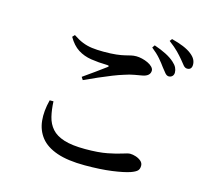

<svg xmlns="http://www.w3.org/2000/svg" viewBox="-117 -965 1235 1129"><g transform="rotate(15 500.0 -401.0)"><path d="M831 -609Q819 -610 809 -622Q799 -634 785 -652Q771 -672 750 -696.5Q729 -721 695 -748L706 -764Q747 -750 778.5 -734Q810 -718 831 -699Q848 -684 855 -669.5Q862 -655 862 -640Q862 -626 853.5 -617.5Q845 -609 831 -609ZM491 24Q387 24 320.5 1Q254 -22 220.5 -64.5Q187 -107 181 -164.5Q175 -222 193 -292H216Q218 -242 228 -200.5Q238 -159 264 -129.5Q290 -100 339 -84.5Q388 -69 468 -69Q549 -69 602.5 -79.5Q656 -90 687.5 -100.5Q719 -111 732 -111Q748 -111 766.5 -105Q785 -99 798.5 -87.5Q812 -76 812 -59Q812 -39 801.5 -28.5Q791 -18 763 -8Q725 5 655 14.5Q585 24 491 24ZM339 -474Q372 -497 409.5 -524Q447 -551 471 -569Q484 -579 466 -580Q412 -581 367 -588Q322 -595 286.5 -617.5Q251 -640 224 -687L237 -701Q268 -680 295.5 -669Q323 -658 353.5 -654Q384 -650 424 -650Q471 -650 501.5 -653.5Q532 -657 552 -662Q572 -667 587 -670.5Q602 -674 619 -674Q635 -674 654 -669.5Q673 -665 690 -657Q707 -649 717.5 -638Q728 -627 728 -616Q728 -583 683 -574Q661 -570 634.5 -565.5Q608 -561 576 -550Q549 -542 511 -527Q473 -512 432 -494Q391 -476 350 -457ZM925 -681Q912 -681 901.5 -693.5Q891 -706 876 -725Q861 -743 841 -763.5Q821 -784 784 -812L795 -826Q835 -816 866.5 -803Q898 -790 918 -774Q937 -759 945 -744Q953 -729 953 -712Q953 -697 946 -689Q939 -681 925 -681Z"/></g></svg>

Font: Noto Serif JP ExtraLight SemiBold
Style: Regular
Weight: 600
Version: Version 2.003-H1;hotconv 1.1.1;makeotfexe 2.6.0